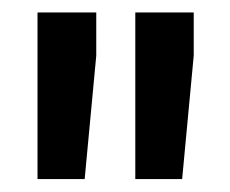

<svg xmlns="http://www.w3.org/2000/svg" viewBox="-20 -770 359 300"><path d="M130.4 -750.5V-683.1L112.3 -490.2H38.6V-750.5ZM282.7 -750.5V-683.1L264.6 -490.2H191.4V-750.5Z"/></svg>

Font: Vazirmatn RD UI FD SemiBold
Style: Regular
Weight: 600
Designer: Saber Rastikerdar
Foundry: Saber Rastikerdar
Version: Version 33.003